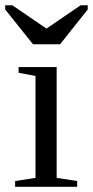

<svg xmlns="http://www.w3.org/2000/svg" viewBox="-37 -716 356 736"><path d="M180.2 -34.2 258.8 -22V0H21V-22L99.1 -34.2V-424.8L34.2 -437V-459H180.2ZM10.3 -695.8 141.1 -606.4 272 -695.8H299.3V-679.7L193.4 -546.4H89.4L-17.1 -679.7V-695.8Z"/></svg>

Font: Liberation Serif
Style: Regular
Weight: 400
Designer: Steve Matteson
Foundry: Ascender Corporation
Version: Version 2.1.5